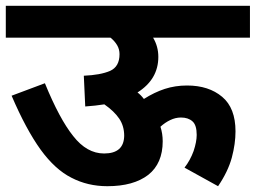

<svg xmlns="http://www.w3.org/2000/svg" viewBox="-20 -642 882 662"><path d="M0 -622.1H841.8V-512.2H507.8Q525.9 -481.9 525.9 -445.8Q525.9 -368.7 454.1 -323.2Q465.8 -314.5 476.1 -300.8Q512.2 -323.7 547.9 -335.4Q584 -347.2 625 -347.2Q699.7 -347.2 746.1 -308.1Q792 -269.5 792 -189Q792 -146.5 779.3 -98.6Q766.1 -50.3 731.9 0L616.2 -64Q635.7 -88.9 647.5 -121.1Q658.2 -153.3 658.2 -176.8Q658.2 -210.9 643.6 -223.6Q628.9 -236.8 604 -236.8Q585 -236.8 566.9 -228Q549.3 -219.7 533.2 -205.1Q541 -181.2 541 -154.8Q541 -78.6 491.2 -39.1Q440.4 0 350.1 0Q282.2 0 226.1 -29.3Q169.9 -57.6 120.1 -126Q69.8 -195.8 20 -312L134.8 -355Q185.1 -231.9 232.4 -172.9Q279.3 -112.8 338.9 -112.8Q407.2 -112.8 408.2 -173.8Q408.2 -207.5 391.1 -232.9Q374 -258.3 339.8 -282.2Q309.1 -277.3 273.9 -274.9L269 -380.9Q326.2 -383.3 359.4 -397.5Q392.1 -412.1 392.1 -455.1Q392.1 -472.2 383.8 -486.3Q375 -501 360.8 -512.2H0Z"/></svg>

Font: Droid Sans Thai
Style: Bold
Weight: 700
Designer: Steve Matteson
Foundry: Ascender Corporation
Version: Version 1.00